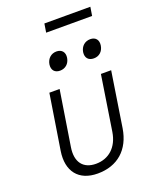

<svg xmlns="http://www.w3.org/2000/svg" viewBox="-172 -1053 945 1162"><g transform="rotate(-20 300.0 -472.0)"><path d="M250 -898H546L555 -954H259ZM469 -653C503 -653 528 -675 534 -711C540 -747 521 -770 487 -770C452 -770 426 -747 420 -711C415 -675 434 -653 469 -653ZM251 -653C285 -653 311 -675 317 -711C323 -747 303 -770 269 -770C235 -770 209 -747 203 -711C198 -675 217 -653 251 -653ZM253 10C381 10 466 -65 487 -196L542 -550H476L421 -196C406 -103 346 -49 263 -49C181 -49 139 -103 154 -196L210 -550H144L88 -196C68 -69 131 10 253 10Z"/></g></svg>

Font: JetBrains Mono ExtraLight
Style: Italic
Weight: 240
Italic angle: -9°
Monospace: yes
Designer: Philipp Nurullin, Konstantin Bulenkov
Foundry: JetBrains
Version: Version 2.305